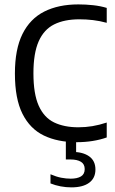

<svg xmlns="http://www.w3.org/2000/svg" viewBox="-20 -622 507 850"><path d="M320 7.5Q235.5 7.5 174.2 -22Q113 -51.5 79.5 -118.2Q46 -185 46 -296.5Q46 -404 79.5 -471.5Q113 -539 176 -570.8Q239 -602.5 327 -602.5Q359.5 -602.5 392 -599Q424.5 -595.5 452.5 -587V-521Q421.5 -529.5 392 -533Q362.5 -536.5 331.5 -536.5Q265 -536.5 219.8 -514Q174.5 -491.5 151.2 -439Q128 -386.5 128 -297.5Q128 -206 151.5 -153.8Q175 -101.5 219.5 -80Q264 -58.5 327 -58.5Q358.5 -58.5 388.8 -63.5Q419 -68.5 452.5 -79.5V-13.5Q424.5 -3.5 390.8 2Q357 7.5 320 7.5ZM296 207.5Q272 207.5 248.2 203Q224.5 198.5 203.5 190V149.5Q229 160.5 251 164.8Q273 169 293 169Q322 169 338.5 159Q355 149 355 126.5Q355 104.5 338.2 94.2Q321.5 84 292 84H271.5V-10H317V68.5L300 50.5Q347 50.5 374.8 70.2Q402.5 90 402.5 128.5Q402.5 166.5 374.8 187Q347 207.5 296 207.5Z"/></svg>

Font: Encode Sans SC SemiCondensed
Style: Regular
Weight: 400
Width: 4
Designer: Multiple Designers
Foundry: Impallari Type
Version: Version 3.002